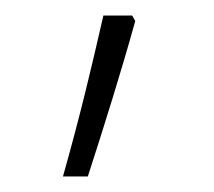

<svg xmlns="http://www.w3.org/2000/svg" viewBox="-20 -599 275 247"><path d="M61 -372H93C114 -437 136 -507 154 -572L150 -579H113C97 -509 83 -450 61 -372Z"/></svg>

Font: Noto Sans Syriac Extralight
Style: Regular
Weight: 200
Designer: Patrick Giasson and the Monotype Design Team
Foundry: Monotype Imaging Inc.
Version: Version 3.000